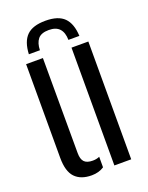

<svg xmlns="http://www.w3.org/2000/svg" viewBox="-145 -838 708 919"><g transform="rotate(-20 209.0 -378.5)"><path d="M45.9 -122.8V-600H131.4L132.2 -115.8Q132.2 -84.6 145.4 -70.8Q158.6 -56.9 188.3 -56.9Q208.1 -56.9 223 -63.9V-10.1Q196.2 7.6 159.9 7.6Q104.3 7.6 75.1 -23.1Q45.9 -53.8 45.9 -122.8ZM277.1 0V-600H362.9V0ZM203.3 -763.8Q268.3 -763.8 298.5 -733.5Q328.7 -703.2 331.8 -640H275.9Q275.5 -677.4 257.7 -697Q239.9 -716.6 203.3 -716.6Q164.5 -716.6 148 -696.4Q131.6 -676.2 130.8 -640H74.5Q77.4 -703.6 107.8 -733.7Q138.2 -763.8 203.3 -763.8Z"/></g></svg>

Font: Big Shoulders Stencil Text SC Thin
Style: Regular
Weight: 100
Designer: Patric King
Foundry: XO Type Co
Version: Version 2.001